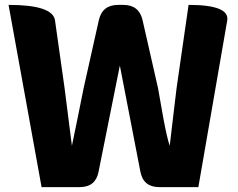

<svg xmlns="http://www.w3.org/2000/svg" viewBox="-20 -765 975 785"><path d="M150 0 15 -745Q197 -745 205 -681L244 -405Q264 -249 274 -169Q295 -269 322 -405L384 -682Q398 -745 463 -745H484Q549 -745 563 -682L626 -405Q634 -363 648 -281Q663 -200 674 -169Q679 -215 689 -297Q699 -379 702 -405L751 -745Q920 -745 909 -681L791 0H631Q566 0 554 -63L470 -497L383 -63Q371 0 306 0Z"/></svg>

Font: Swei Half Moon CJK SC
Style: Black
Weight: 900
Version: Version 2.071